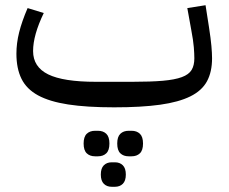

<svg xmlns="http://www.w3.org/2000/svg" viewBox="-20 -400 879 737"><path d="M418 12Q313 12 241.5 1Q170 -10 126 -34Q82 -58 62.5 -97.5Q43 -137 43 -194Q43 -234 53.5 -276Q64 -318 86 -369L148 -350Q107 -265 107 -204Q107 -143 165 -114.5Q223 -86 348 -86H488Q559 -86 605 -90Q651 -94 678 -104Q705 -114 715.5 -131.5Q726 -149 726 -176Q726 -193 724 -218.5Q722 -244 714 -286L699 -369L769 -380L782 -297Q789 -252 791.5 -223.5Q794 -195 794 -176Q794 -124 774.5 -88Q755 -52 710.5 -30Q666 -8 594.5 2Q523 12 418 12ZM474 200Q454 200 442 188.5Q430 177 430 151Q430 125 442 113.5Q454 102 474 102H485Q505 102 517 113.5Q529 125 529 151Q529 177 517 188.5Q505 200 485 200ZM409 317Q390 317 378.5 305.5Q367 294 367 270Q367 246 378.5 234.5Q390 223 409 223H421Q440 223 451.5 234.5Q463 246 463 270Q463 294 451.5 305.5Q440 317 421 317ZM345 200Q325 200 313 188.5Q301 177 301 151Q301 125 313 113.5Q325 102 345 102H356Q376 102 388 113.5Q400 125 400 151Q400 177 388 188.5Q376 200 356 200Z"/></svg>

Font: IBM Plex Sans Arabic
Style: Regular
Weight: 400
Designer: Mike Abbink, Paul van der Laan, Pieter van Rosmalen, Wael Morcos, Khajak Apelian
Foundry: Bold Monday
Version: Version 1.1